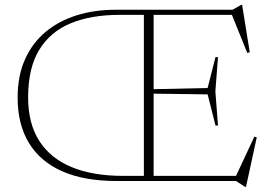

<svg xmlns="http://www.w3.org/2000/svg" viewBox="-20 -724 1076 768"><path d="M852 -495.5 841.5 -358.5 852 -222H842L810.5 -346.5L583 -349.5V-367L810.5 -372L842 -495.5ZM555.5 -685H594.5V0H555.5ZM445.5 0Q316.5 0 228.5 -39Q140.5 -78 95.5 -152.5Q50.5 -227 50.5 -333.5Q50.5 -420.5 80 -486.5Q109.5 -552.5 162.5 -596.5Q215.5 -640.5 286.8 -662.8Q358 -685 441 -685H910L944.5 -704.5H948.5L979 -515L969 -512.5L904 -673.5L932 -664.5H456.5Q345 -664.5 263.2 -631Q181.5 -597.5 137 -524.8Q92.5 -452 92.5 -334.5Q92.5 -230 137.2 -160.2Q182 -90.5 266.8 -55.5Q351.5 -20.5 472 -20.5H943.5L918.5 -8.5L997.5 -177.5L1007 -174.5L964 23.5H960.5L924 0Z"/></svg>

Font: Newsreader 36pt ExtraLight
Style: Regular
Weight: 250
Designer: Hugues Gentile
Foundry: Production Type
Version: Version 1.003